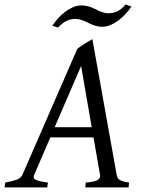

<svg xmlns="http://www.w3.org/2000/svg" viewBox="-37 -813 617 833"><path d="M200.2 -261.2H360.8L314.9 -526.9ZM521 0H333L335 -21Q369.6 -23.4 384.8 -31Q399.9 -38.6 397 -54.2L368.7 -216.8H181.2L111.3 -54.2Q104.5 -39.1 118.9 -32.5Q133.3 -25.9 170.9 -21L168 0H-17.1L-14.2 -21Q16.6 -26.9 35.2 -33.4Q53.7 -40 60.1 -54.2L297.9 -600.1Q304.2 -606 313 -612.1Q321.8 -618.2 331.1 -623.8Q340.3 -629.4 348.9 -634.5Q357.4 -639.6 363.8 -643.1L469.2 -54.2Q470.2 -47.4 472.9 -42.2Q475.6 -37.1 481.4 -33Q487.3 -28.8 497.3 -25.9Q507.3 -22.9 522.9 -21ZM405.3 -696.8Q378.4 -696.8 345.9 -713.9Q313.5 -731 289.6 -731Q270 -731 252.9 -723.1Q235.8 -715.3 214.8 -693.4L189.9 -701.2Q200.7 -717.3 214.6 -733.2Q228.5 -749 245.1 -761.5Q261.7 -773.9 280 -781.7Q298.3 -789.6 317.4 -789.6Q345.7 -789.6 378.4 -772.5Q411.1 -755.4 432.6 -755.4Q451.2 -755.4 469.7 -762.9Q488.3 -770.5 507.8 -793.5L533.2 -784.7Q522.5 -768.6 508.3 -752.9Q494.1 -737.3 477.8 -724.9Q461.4 -712.4 442.9 -704.6Q424.3 -696.8 405.3 -696.8Z"/></svg>

Font: Akkhara
Style: Italic
Weight: 400
Italic angle: -7°
Designer: J. Victor Gaultney
Version: Version 1.00 June 13, 2006, initial release